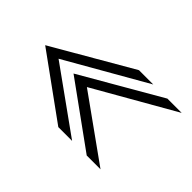

<svg xmlns="http://www.w3.org/2000/svg" viewBox="-78 -656 817 817"><g transform="rotate(45 331.0 -247.0)"><path d="M481.5 -40 195 -247 553 -454H639L276 -246.5L564.5 -40ZM310.5 -40 24.5 -247 382 -454H468L105.5 -246.5L393.5 -40Z"/></g></svg>

Font: Anybody UltraExpanded Light
Style: Italic
Weight: 300
Width: 9
Italic angle: -10°
Designer: Tyler Finck
Foundry: Etcetera Type Company
Version: Version 1.010; ttfautohint (v1.8.3) -l 8 -r 50 -G 200 -x 14 